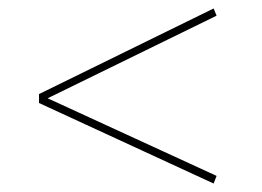

<svg xmlns="http://www.w3.org/2000/svg" viewBox="-20 -581 618 453"><path d="M484 -148 72 -338V-359L484 -561L491 -544L84 -345V-353L491 -166Z"/></svg>

Font: Bitter Thin
Style: Regular
Weight: 100
Designer: Sol Matas, and Bitter project Authors
Foundry: Sol Matas
Version: Version 2.002